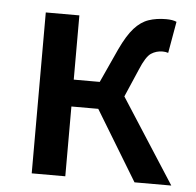

<svg xmlns="http://www.w3.org/2000/svg" viewBox="-45 -610 667 655"><g transform="rotate(5 288.5 -282.0)"><path d="M87 0V-551H202V-331H291L344 -447Q367 -496 389.5 -521Q412 -546 438.5 -555Q465 -564 498 -564Q521 -564 534 -558L515 -450Q506 -453 496 -453Q474 -453 456.5 -441.5Q439 -430 420 -384L379 -289L565 0H439L294 -239H202V0Z"/></g></svg>

Font: Source Han Sans SC Medium
Style: Regular
Weight: 500
Designer: Ryoko NISHIZUKA 西塚涼子 (kana, bopomofo & ideographs); Paul D. Hunt (Latin, Greek & Cyrillic); Sandoll Communications 산돌커뮤니
Foundry: Adobe
Version: Version 2.004;hotconv 1.0.118;makeotfexe 2.5.65603